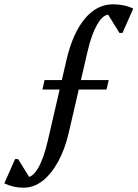

<svg xmlns="http://www.w3.org/2000/svg" viewBox="-30 -706 639 892"><path d="M80 166Q55 166 33.5 161Q12 156 -10 146L40 33H54L121 141H93V118Q122 118 147.5 74Q173 30 192 -52L279 -428Q308 -552 364 -619Q420 -686 495 -686Q521 -686 545 -681Q569 -676 589 -666L539 -553H525L458 -661H538L535 -601Q516 -638 476 -638Q448 -638 421.5 -592Q395 -546 377 -468L290 -92Q272 -13 240 45Q208 103 167.5 134.5Q127 166 80 166ZM167 -290 177 -334H475L465 -290Z"/></svg>

Font: Platypi Light
Style: Regular
Weight: 300
Designer: David Sargent
Foundry: Bolt Cutter Type
Version: Version 1.200